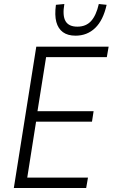

<svg xmlns="http://www.w3.org/2000/svg" viewBox="-20 -938 562 958"><path d="M49 0 161 -705H522L513 -653H210L167 -383H447L439 -331H160L116 -52H419L410 0ZM357 -760Q318 -760 294 -777.5Q270 -795 261 -828.5Q252 -862 259 -914L301 -918Q291 -860 307 -832.5Q323 -805 366 -805Q409 -805 434.5 -833Q460 -861 473 -918L512 -914Q495 -837 455 -798.5Q415 -760 357 -760Z"/></svg>

Font: Nunito Sans 10pt Condensed Light
Style: Italic
Weight: 300
Width: 3
Italic angle: -9°
Designer: Vernon Adams
Foundry: Vernon Adams
Version: Version 3.101;gftools[0.9.27]